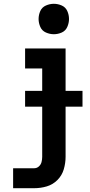

<svg xmlns="http://www.w3.org/2000/svg" viewBox="-20 -785 472 1010"><path d="M49 205H160Q194 205 226 195.5Q258 186 282 162Q306 138 315.5 105.5Q325 73 325 40V-530H112V-425H202V40Q202 54 198.5 67.5Q195 81 184.5 90.5Q174 100 160 100H49ZM263 -605Q285 -605 305 -614Q325 -623 334 -643.5Q343 -664 343 -685Q343 -707 334 -727Q325 -747 305 -756Q285 -765 263 -765Q242 -765 221.5 -756Q201 -747 192 -727Q183 -707 183 -685Q183 -664 192 -643.5Q201 -623 221.5 -614Q242 -605 263 -605ZM414 -224V-307H112V-224Z"/></svg>

Font: Iosevka Sparkle
Style: Bold
Weight: 700
Designer: Belleve Invis
Foundry: Belleve Invis
Version: Version 4.5.0; ttfautohint (v1.8.3)